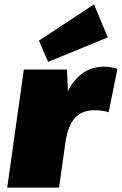

<svg xmlns="http://www.w3.org/2000/svg" viewBox="-20 -858 557 878"><path d="M89 -540H286L296 -325L250 0H13ZM240 -263Q260 -406 314 -479.5Q368 -553 455 -553Q471 -553 487 -550.5Q503 -548 517 -543L477 -345Q446 -354 413 -354Q355 -354 323 -319Q291 -284 280 -212ZM473 -687 200 -575 158 -672 410 -838Z"/></svg>

Font: Pathway Extreme SemiCondensed Black
Style: Italic
Weight: 900
Width: 4
Italic angle: -8°
Version: Version 1.001;gftools[0.9.26]